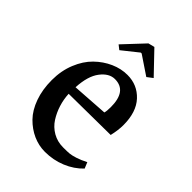

<svg xmlns="http://www.w3.org/2000/svg" viewBox="-185 -675 771 771"><g transform="rotate(45 201.0 -289.5)"><path d="M227.1 -594.2 313.5 -503.9 289.6 -485.8 209.5 -539.6H204.6L136.7 -485.4L118.2 -500L200.2 -587.4ZM353 -220.2 116.7 -217.8Q118.2 -187.5 127.2 -158.7Q136.2 -129.9 152.1 -105Q168 -80.1 194.3 -64.9Q220.7 -49.8 252.9 -49.8H255.9Q276.9 -49.8 288.6 -50.8Q300.3 -51.8 320.3 -58.1Q340.3 -64.5 363.8 -76.7L374.5 -50.8Q345.2 -20 303.2 -2.7Q261.2 14.6 213.9 14.6Q178.7 14.6 146.2 0Q113.8 -14.6 87.4 -41.5Q61 -68.4 45.4 -111.8Q29.8 -155.3 29.8 -209Q29.8 -262.2 47.9 -306.4Q65.9 -350.6 95 -378.9Q124 -407.2 159.2 -422.9Q194.3 -438.5 230.5 -438.5Q286.6 -438.5 324 -398.4Q361.3 -358.4 361.3 -284.2Q361.3 -255.9 353 -220.2ZM117.7 -255.9 271 -266.1Q274.4 -276.9 274.4 -299.8Q274.4 -391.1 206.5 -391.1Q173.8 -391.1 147.5 -356.7Q121.1 -322.3 117.7 -255.9Z"/></g></svg>

Font: Neuton
Style: Regular
Weight: 400
Designer: Brian M Zick
Version: Version 1.3